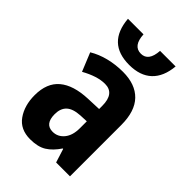

<svg xmlns="http://www.w3.org/2000/svg" viewBox="-227 -856 960 960"><g transform="rotate(45 253.0 -376.0)"><path d="M263 -557Q351 -557 398 -508.5Q445 -460 445 -363V0H347L324 -73H321Q293 -31 260 -10.5Q227 10 173 10Q103 10 68 -39.5Q33 -89 33 -162Q33 -248 84 -291Q135 -334 234 -338L310 -341V-363Q310 -451 242 -451Q214 -451 183 -441Q152 -431 118 -412L78 -510Q116 -533 163.5 -545Q211 -557 263 -557ZM266 -252Q216 -249 193.5 -227.5Q171 -206 171 -166Q171 -96 226 -96Q262 -96 286 -125Q310 -154 310 -205V-254ZM260 -603Q106 -603 93 -762H203Q207 -684 262 -684Q315 -684 320 -762H430Q423 -684 380 -643.5Q337 -603 260 -603Z"/></g></svg>

Font: Noto Sans Condensed
Style: Bold
Weight: 700
Width: 3
Designer: Monotype Design Team
Foundry: Monotype Imaging Inc.
Version: Version 2.013; ttfautohint (v1.8.4.7-5d5b)